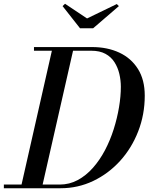

<svg xmlns="http://www.w3.org/2000/svg" viewBox="-56 -1000 788 1020"><path d="M-35.5 0V-19.5H260.5Q313 -19.5 357.2 -43.5Q401.5 -67.5 437.8 -108.5Q474 -149.5 501.8 -202.2Q529.5 -255 548 -313.5Q566.5 -372 576.2 -430Q586 -488 586 -539Q586 -573.5 578 -607.5Q570 -641.5 552.2 -669.5Q534.5 -697.5 504.2 -714Q474 -730.5 429 -730.5H124.5V-750H433Q514.5 -750 577.8 -720.5Q641 -691 677 -633.5Q713 -576 713 -492Q713 -391.5 678.2 -302.2Q643.5 -213 582 -145.2Q520.5 -77.5 439.5 -38.8Q358.5 0 266 0ZM54 0 224 -750H336.5L166 0ZM369 -850 276.5 -967.5 289.5 -980 406.5 -902 564.5 -978.5 575.5 -967.5 439 -850Z"/></svg>

Font: Bodoni Moda 11pt Medium
Style: Italic
Weight: 500
Italic angle: -13°
Designer: Owen Earl
Foundry: indestructible type
Version: Version 2.004